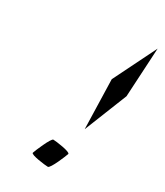

<svg xmlns="http://www.w3.org/2000/svg" viewBox="-156 -846 626 730"><g transform="rotate(30 157.5 -481.0)"><path d="M102 -200C99 -190 167 -182 178 -182C189 -182 218 -253 221 -263C224 -273 156 -282 145 -282C135 -282 105 -210 102 -200ZM222 -592 228 -376 303 -564 315 -780Z"/></g></svg>

Font: bitstorm
Style: extobl
Weight: 400
Version: Version 0.2